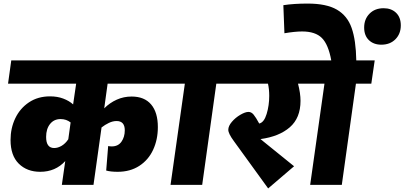

<svg xmlns="http://www.w3.org/2000/svg" viewBox="-20 -1034 2262 1074"><path d="M563 -428Q594 -459 633 -476.5Q672 -494 716 -494Q788 -494 825.5 -449.5Q863 -405 863 -323Q863 -253 836.5 -196Q810 -139 759 -106Q708 -73 638 -73Q599 -73 574 -80L585 -217Q595 -215 605 -215Q641 -215 659.5 -241.5Q678 -268 678 -305Q678 -357 632 -357Q611 -357 589 -346.5Q567 -336 548 -321L503 0H326L345 -133Q290 -73 205 -73Q131 -73 85 -118.5Q39 -164 39 -251Q39 -317 65.5 -372.5Q92 -428 142 -461.5Q192 -495 260 -495Q301 -495 334 -482.5Q367 -470 389 -450L406 -566H25L43 -696H991L973 -566H582ZM362 -255 375 -349Q351 -368 319 -368Q282 -368 260 -340.5Q238 -313 238 -268Q238 -206 283 -206Q304 -206 325 -218.5Q346 -231 362 -255Z M1276 -566H1190L1111 0H934L1014 -566H928L946 -696H1295Z M1753 -566H1647Q1661 -512 1661 -470Q1661 -374 1601 -322Q1541 -270 1437 -256L1625 -104L1480 20L1288 -245Q1257 -287 1257 -308Q1257 -329 1277 -352.5Q1297 -376 1324.5 -392Q1352 -408 1370 -408Q1386 -408 1398.5 -393Q1411 -378 1430 -343Q1457 -349 1471.5 -396.5Q1486 -444 1486 -498Q1486 -535 1479 -566H1233L1251 -696H1771Z M2057 -566H1971L1892 0H1715L1795 -566H1709L1727 -696H1833Q1817 -785 1780.5 -821.5Q1744 -858 1670 -858Q1630 -858 1571 -848L1565 -1005Q1623 -1014 1701 -1014Q1806 -1014 1864.5 -980Q1923 -946 1947 -877.5Q1971 -809 1973 -696H2076ZM2017 -880Q2017 -927 2047 -957.5Q2077 -988 2126 -988Q2169 -988 2195.5 -962.5Q2222 -937 2222 -892Q2222 -845 2192 -814.5Q2162 -784 2113 -784Q2070 -784 2043.5 -809.5Q2017 -835 2017 -880Z"/></svg>

Font: FiraGO Heavy
Style: Italic
Weight: 900
Italic angle: -8°
Designer: bBox Type GmbH
Foundry: bBox Type GmbH
Version: Version 1.001